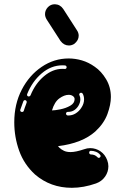

<svg xmlns="http://www.w3.org/2000/svg" viewBox="-20 -893 596 915"><path d="M322.3 2Q220.8 2 147 -61.4Q94.6 -109.4 71.3 -174.8Q48 -240.1 48 -309.9Q48 -397 83.7 -465.6Q119.3 -534.2 178.5 -574.3Q237.6 -614.4 307.4 -614.4Q338.6 -614.4 370.3 -605.2Q402 -596 431.7 -574.8Q462.9 -553.5 485.6 -515.6Q508.4 -477.7 508.4 -430.7Q508.4 -394.6 492.1 -349.8Q475.7 -305 434.7 -266.8Q371.8 -210.4 256.4 -196.5Q258.4 -194.6 259.9 -192.6Q261.4 -190.6 262.4 -189.6Q272.3 -180.2 284.9 -174.3Q297.5 -168.3 316.3 -168.3Q341.1 -168.3 380.7 -181.7Q395 -187.1 409.9 -187.1Q436.6 -187.1 458.9 -171.8Q481.2 -156.4 491.1 -129.2Q496.5 -114.9 496.5 -100.5Q496.5 -73.8 480.7 -51.2Q464.9 -28.7 437.6 -18.8Q378.2 2 322.3 2ZM116.8 -433.2Q122.3 -433.2 125.2 -438.1Q148 -494.6 189.6 -529.7Q231.2 -564.9 278.2 -564.9L289.6 -564.4Q292.6 -564.4 294.8 -566.3Q297 -568.3 297.5 -571.8Q297.5 -580.2 289.6 -581.2Q284.2 -581.7 278.7 -581.7H277.7Q223.8 -581.7 178.7 -543.3Q133.7 -505 109.4 -444.6L108.9 -441.1Q108.9 -435.6 114.4 -433.7ZM305 -342.6Q324.8 -342.6 340.8 -352.7Q356.9 -362.9 366.8 -378.2Q380.7 -398 380.7 -419.8Q380.7 -433.7 374.3 -446.5Q372.8 -448 370.8 -449.5Q368.8 -451 366.3 -451Q362.9 -451 360.1 -448.5Q357.4 -446 357.4 -442.6L358.9 -438.1Q362.9 -430.2 362.9 -419.8Q362.9 -404 353 -387.6Q334.7 -359.9 305.4 -359.9H303.5Q300 -359.9 297.3 -357.7Q294.6 -355.4 294.6 -352Q294.6 -344.1 303 -342.6ZM227.7 -366.8Q241.6 -366.8 267.6 -372Q293.6 -377.2 314.6 -389.1Q335.6 -401 335.6 -420.8Q335.6 -429.2 327.5 -435.1Q319.3 -441.1 307.4 -441.1Q286.6 -441.1 263.1 -424.3Q239.6 -407.4 227.7 -366.8ZM85.1 -359.4Q88.1 -359.4 90.6 -361.1Q93.1 -362.9 93.6 -365.8Q97.5 -379.2 103.5 -394.1Q105.4 -399.5 106.9 -404L107.4 -406.9Q107.4 -410.4 105 -413.1Q102.5 -415.8 99 -415.8Q93.6 -415.8 91.1 -409.9Q83.7 -390.1 77.2 -371.3L76.2 -368.3Q76.2 -365.3 77.7 -362.9Q79.2 -360.4 82.2 -359.9ZM450.5 -140.6Q453.5 -140.6 455.9 -142.6Q459.4 -145 459.4 -149.5Q459.4 -152 457.4 -155Q449 -165.3 436.9 -169.8Q424.8 -174.3 413.4 -174.3H412.4Q408.4 -173.8 406.7 -171.3Q405 -168.8 405 -165.8Q405 -162.4 406.9 -159.9Q408.9 -157.4 412.9 -156.9Q432.2 -156.9 444.1 -144.1Q447 -140.6 450.5 -140.6ZM308.4 -676.2Q284.7 -676.2 268.3 -698L202.5 -800Q194.6 -812.9 194.6 -825.7Q194.6 -844.1 207.9 -858.4Q221.3 -872.8 241.6 -872.8Q266.8 -871.8 281.2 -850.5L346.5 -749Q355 -736.6 355 -722.8Q355 -700.5 333.7 -683.7Q321.3 -676.2 308.4 -676.2Z"/></svg>

Font: AKL FREE 002
Style: Regular
Weight: 400
Designer: AKL
Foundry: AKL
Version: Version 1.00;August 17, 2024;FontCreator 13.0.0.2675 64-bit